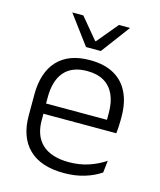

<svg xmlns="http://www.w3.org/2000/svg" viewBox="-106 -758 703 845"><g transform="rotate(15 246.0 -336.0)"><path d="M265 10.5Q159.5 10.5 105 -42.5Q50.5 -95.5 50.5 -193.5V-288.5Q50.5 -390.5 101.2 -445Q152 -499.5 249 -499.5Q314 -499.5 358 -475Q402 -450.5 424.2 -404.5Q446.5 -358.5 446.5 -294V-276.5Q446.5 -262 445.5 -247.5Q444.5 -233 443 -218.5H387Q388 -240.5 388 -260.2Q388 -280 388 -296.5Q388 -345.5 372.2 -379.8Q356.5 -414 325.8 -432Q295 -450 249 -450Q180.5 -450 145.5 -409.8Q110.5 -369.5 110.5 -293.5V-246L111 -238V-187.5Q111 -154 120.8 -127Q130.5 -100 150.8 -80.8Q171 -61.5 201.8 -51.5Q232.5 -41.5 273.5 -41.5Q321 -41.5 361.8 -54.8Q402.5 -68 438 -91.5L432 -37Q401 -15.5 358.5 -2.5Q316 10.5 265 10.5ZM82 -218.5V-265H429.5V-218.5ZM216 -550.5 119 -681V-682H168.5L248 -586.5H251.5L331 -682H381V-681L283.5 -550.5Z"/></g></svg>

Font: Anek Latin Light
Style: Regular
Weight: 300
Designer: Yesha Goshar
Foundry: Ek Type
Version: Version 1.003